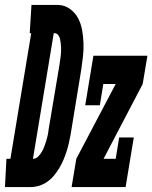

<svg xmlns="http://www.w3.org/2000/svg" viewBox="-73 -755 615 775"><path d="M-53 0 -47 -114H-31L53 -621H47L54 -735H77H163Q189 -734 210 -718.5Q231 -703 242.5 -681Q254 -659 258.5 -633.5Q263 -608 264 -581.5Q265 -555 262 -528Q259 -501 255 -474L212 -212Q209 -195 205 -177.5Q201 -160 195.5 -143Q190 -126 183 -109.5Q176 -93 166.5 -77Q157 -61 145 -46.5Q133 -32 118 -21.5Q103 -11 86 -5.5Q69 0 51 0ZM60 -114Q72 -114 81 -123Q90 -132 96 -142.5Q102 -153 106 -164Q110 -175 113.5 -186Q117 -197 119.5 -208.5Q122 -220 123 -231L167 -493Q168 -502 169.5 -511Q171 -520 172 -529Q173 -538 173.5 -547Q174 -556 173.5 -564.5Q173 -573 172 -582Q171 -591 169 -599Q167 -607 161.5 -614Q156 -621 147 -621H144ZM216 0 235 -114 394 -416H344L330 -330H271L304 -530H522L503 -416L345 -114H394L408 -200H467L434 0Z"/></svg>

Font: Iosevka Slab Heavy Oblique
Style: Regular
Weight: 900
Italic angle: -9°
Monospace: yes
Designer: Belleve Invis
Foundry: Belleve Invis
Version: Version 11.1.1; ttfautohint (v1.8.3)